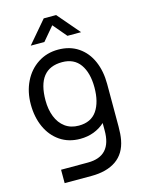

<svg xmlns="http://www.w3.org/2000/svg" viewBox="-146 -850 893 1190"><g transform="rotate(-15 300.0 -255.0)"><path d="M369.5 -622.5 295.5 -710 221.5 -622.5H134L255.5 -765H335L457 -622.5ZM530 -270.5V3.5Q530 52 523.5 86.5Q508 171 447.5 213Q387 255 288.5 255H116.5V169H289Q442 169 440.5 2.5V-44Q409.5 -15.5 369.2 -0.2Q329 15 282 15Q208 15 153.2 -22.2Q98.5 -59.5 69.2 -124.2Q40 -189 40 -270.5Q40 -351 71.8 -415.8Q103.5 -480.5 160.8 -517.8Q218 -555 290.5 -555Q366 -555 420 -518.2Q474 -481.5 502 -417.2Q530 -353 530 -270.5ZM448.5 -270.5Q448.5 -364 409.8 -418.8Q371 -473.5 294.5 -473.5Q134.5 -473.5 134.5 -270.5Q134.5 -212 152.8 -165.8Q171 -119.5 207 -93Q243 -66.5 294.5 -66.5Q373 -66.5 410.8 -121.5Q448.5 -176.5 448.5 -270.5Z"/></g></svg>

Font: CCSD_manrope Medium
Style: Regular
Weight: 500
Designer: Mikhail Sharanda
Foundry: Mikhail Sharanda
Version: Version 4.503